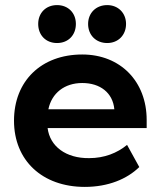

<svg xmlns="http://www.w3.org/2000/svg" viewBox="-20 -724 631 754"><path d="M204 -704C160 -704 130 -673 130 -630C130 -586 160 -555 204 -555C248 -555 278 -586 278 -630C278 -673 248 -704 204 -704ZM401 -704C357 -704 326 -673 326 -630C326 -586 357 -555 401 -555C444 -555 475 -586 475 -630C475 -673 444 -704 401 -704ZM35 -250C35 -94 146 10 313 10C405 10 479 -21 527 -68L479 -155C440 -123 390 -103 330 -103C239 -102 176 -149 167 -221H556V-253C556 -404 453 -510 303 -510C142 -510 35 -406 35 -250ZM170 -295C183 -358 233 -398 303 -398C373 -398 423 -360 429 -295Z"/></svg>

Font: Gully SemiBold
Style: Regular
Weight: 600
Designer: jaikishan Patel
Foundry: MagicType
Version: Version 1.000;Glyphs 3.2 (3242)